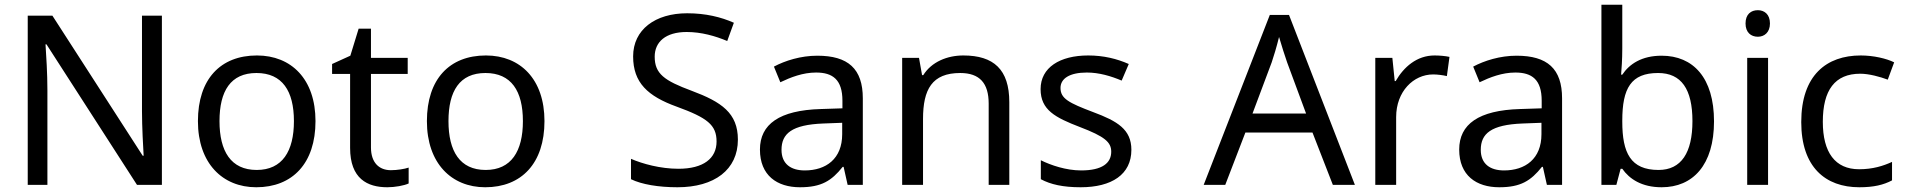

<svg xmlns="http://www.w3.org/2000/svg" viewBox="-20 -780 8044 810"><path d="M663 0V-714H579V-311C579 -246 584 -155 586 -123H582L201 -714H97V0H180V-399C180 -472 175 -546 172 -593H176L558 0Z M1311 -269C1311 -446 1209 -546 1064 -546C910 -546 815 -446 815 -269C815 -91 919 10 1061 10C1214 10 1311 -91 1311 -269ZM906 -269C906 -396 953 -472 1062 -472C1171 -472 1220 -396 1220 -269C1220 -142 1171 -63 1063 -63C954 -63 906 -142 906 -269Z M1629 -62C1580 -62 1545 -93 1545 -158V-468H1700V-536H1545V-659H1493L1458 -545L1381 -510V-468H1457V-156C1457 -26 1530 10 1614 10C1646 10 1685 3 1704 -6V-73C1687 -67 1655 -62 1629 -62Z M2277 -269C2277 -446 2175 -546 2030 -546C1876 -546 1781 -446 1781 -269C1781 -91 1885 10 2027 10C2180 10 2277 -91 2277 -269ZM1872 -269C1872 -396 1919 -472 2028 -472C2137 -472 2186 -396 2186 -269C2186 -142 2137 -63 2029 -63C1920 -63 1872 -142 1872 -269Z M3093 -191C3093 -303 3024 -350 2898 -397C2782 -440 2742 -469 2742 -541C2742 -603 2788 -645 2877 -645C2939 -645 2998 -628 3048 -607L3076 -684C3022 -708 2957 -724 2879 -724C2744 -724 2651 -655 2651 -542C2651 -431 2713 -374 2835 -330C2964 -283 3003 -253 3003 -183C3003 -112 2948 -68 2842 -68C2766 -68 2690 -89 2642 -110V-24C2687 -2 2758 10 2838 10C2994 10 3093 -64 3093 -191Z M3428 -545C3358 -545 3292 -524 3245 -499L3272 -433C3316 -454 3367 -474 3423 -474C3493 -474 3534 -444 3534 -355V-323L3443 -320C3268 -315 3186 -256 3186 -149C3186 -40 3258 10 3355 10C3445 10 3488 -17 3535 -76H3539L3556 0H3620V-365C3620 -490 3558 -545 3428 -545ZM3454 -259 3533 -262V-214C3533 -110 3465 -61 3375 -61C3317 -61 3277 -88 3277 -148C3277 -216 3320 -254 3454 -259Z M4044 -546C3976 -546 3910 -519 3875 -463H3870L3857 -536H3786V0H3874V-278C3874 -403 3912 -472 4031 -472C4113 -472 4151 -429 4151 -343V0H4238V-349C4238 -487 4172 -546 4044 -546Z M4753 -148C4753 -234 4694 -269 4592 -307C4489 -346 4454 -364 4454 -409C4454 -449 4493 -474 4565 -474C4617 -474 4667 -459 4712 -440L4742 -510C4692 -532 4636 -546 4571 -546C4451 -546 4370 -495 4370 -404C4370 -316 4432 -284 4536 -244C4641 -204 4668 -180 4668 -140C4668 -92 4630 -61 4541 -61C4478 -61 4413 -83 4371 -104V-24C4412 -2 4464 10 4539 10C4670 10 4753 -44 4753 -148Z M5603 0H5696L5418 -717H5337L5058 0H5149L5234 -221H5517ZM5410 -517 5490 -301H5264L5345 -517C5353 -540 5366 -583 5376 -624C5383 -599 5404 -533 5410 -517Z M6032 -546C5957 -546 5902 -497 5868 -438H5864L5854 -536H5782V0H5870V-286C5870 -394 5943 -466 6026 -466C6044 -466 6067 -463 6084 -459L6095 -540C6077 -544 6052 -546 6032 -546Z M6378 -545C6308 -545 6242 -524 6195 -499L6222 -433C6266 -454 6317 -474 6373 -474C6443 -474 6484 -444 6484 -355V-323L6393 -320C6218 -315 6136 -256 6136 -149C6136 -40 6208 10 6305 10C6395 10 6438 -17 6485 -76H6489L6506 0H6570V-365C6570 -490 6508 -545 6378 -545ZM6404 -259 6483 -262V-214C6483 -110 6415 -61 6325 -61C6267 -61 6227 -88 6227 -148C6227 -216 6270 -254 6404 -259Z M6824 -575V-760H6736V0H6799L6817 -68H6824C6854 -25 6906 10 6990 10C7122 10 7211 -84 7211 -268C7211 -452 7123 -545 6990 -545C6906 -545 6854 -510 6824 -465H6819C6821 -487 6824 -530 6824 -575ZM6975 -472C7073 -472 7120 -404 7120 -269C7120 -136 7073 -63 6977 -63C6859 -63 6824 -135 6824 -267V-271C6824 -408 6861 -472 6975 -472Z M7396 -737C7367 -737 7344 -720 7344 -681C7344 -643 7367 -625 7396 -625C7423 -625 7447 -643 7447 -681C7447 -720 7423 -737 7396 -737ZM7439 -536H7351V0H7439Z M7824 10C7885 10 7926 0 7962 -19V-97C7925 -80 7881 -66 7823 -66C7722 -66 7670 -137 7670 -266C7670 -400 7721 -469 7828 -469C7865 -469 7912 -456 7944 -444L7971 -517C7939 -533 7884 -546 7830 -546C7686 -546 7579 -463 7579 -265C7579 -75 7681 10 7824 10Z"/></svg>

Font: Noto Sans Arabic
Style: Regular
Weight: 400
Designer: Monotype Design Team, Nadine Chahine, Nizar Qandah and Khaled Hosny
Foundry: Monotype Imaging Inc.
Version: Version 2.012